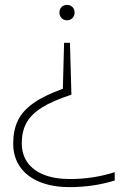

<svg xmlns="http://www.w3.org/2000/svg" viewBox="-20 -565 513 785"><path d="M285 -514Q285 -500 276.2 -491Q267.5 -482 254 -482Q240.5 -482 231.8 -491Q223 -500 223 -514Q223 -527.5 231.5 -536.2Q240 -545 254 -545Q267.5 -545 276.2 -536.2Q285 -527.5 285 -514ZM272 -178Q195.5 -153 151.2 -125.2Q107 -97.5 88 -62.5Q69 -27.5 69 21Q69 66 92 98.8Q115 131.5 159.2 149.2Q203.5 167 266 167Q361 167 449 139V173Q362 200 265 200Q193 200 141 178.2Q89 156.5 61.5 116.5Q34 76.5 34 22Q34 -32.5 53 -72Q72 -111.5 116.2 -143Q160.5 -174.5 237 -202L242 -390H266Z"/></svg>

Font: Encode Sans Expanded Thin
Style: Regular
Weight: 250
Width: 7
Designer: Multiple Designers
Foundry: Impallari Type
Version: Version 2.000